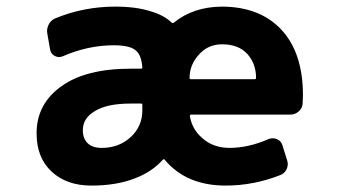

<svg xmlns="http://www.w3.org/2000/svg" viewBox="-20 -580 1040 592"><path d="M675.8 -7.8Q554.7 -7.8 488.3 -86.9Q485.4 -90.8 482.4 -87.9Q448.2 -49.8 396.5 -30.3Q339.8 -7.8 261.7 -7.8Q185.5 -7.8 139.2 -50.8Q92.8 -93.8 92.8 -168.9Q92.8 -259.8 169.9 -314.5Q245.1 -368.2 382.8 -368.2H414.1Q418.9 -368.2 418.9 -372.1Q416 -409.2 400.4 -422.9Q382.8 -440.4 331.1 -440.4Q251 -440.4 172.9 -406.2Q161.1 -401.4 149.4 -407.2Q137.7 -413.1 134.8 -425.8L126 -475.6Q123 -490.2 129.9 -503.9Q136.7 -517.6 150.4 -523.4Q238.3 -559.6 335 -559.6Q400.4 -559.6 445.3 -544.9Q485.4 -533.2 508.8 -510.7Q511.7 -507.8 515.6 -509.8Q575.2 -558.6 663.1 -559.6Q781.2 -559.6 847.7 -488.3Q914.1 -417 914.1 -286.1Q914.1 -274.4 913.1 -260.7Q912.1 -246.1 900.9 -236.3Q889.6 -226.6 875 -226.6H569.3Q565.4 -226.6 565.4 -221.7Q572.3 -181.6 602.5 -155.3Q636.7 -124 687.5 -124Q746.1 -124 808.6 -151.4Q821.3 -156.2 834 -150.9Q846.7 -145.5 850.6 -132.8L865.2 -85.9Q870.1 -72.3 863.8 -58.6Q857.4 -44.9 843.8 -40Q761.7 -7.8 675.8 -7.8ZM382.8 -260.7Q309.6 -260.7 272.5 -237.3Q235.4 -215.8 235.4 -178.7Q235.4 -153.3 250 -138.7Q264.6 -124 293.9 -124Q346.7 -124 382.8 -157.2Q418.9 -190.4 418.9 -240.2V-256.8Q418.9 -260.7 415 -260.7ZM765.6 -335.9Q769.5 -335.9 769.5 -339.8Q769.5 -383.8 742.2 -414.1Q714.8 -443.4 665 -443.4Q622.1 -443.4 594.7 -413.1Q564.5 -380.9 564.5 -339.8Q564.5 -335.9 568.4 -335.9Z"/></svg>

Font: Rounded-L Mgen+ 1m bold
Style: Bold
Weight: 700
Designer: [Source Han Sans]
Ryoko NISHIZUKA  (kana & ideographs); Paul D. Hunt (Latin, Greek & Cyrillic); Wenlong ZHANG  (bopomofo
Version: Version 1.059.20150602